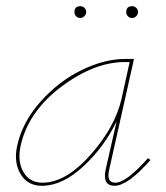

<svg xmlns="http://www.w3.org/2000/svg" viewBox="-20 -596 534 619"><path d="M239 -538Q231 -538 225.5 -543.5Q220 -549 220 -557Q220 -576 239 -576Q247 -576 252.5 -570.5Q258 -565 258 -557Q258 -550 252 -544Q246 -538 239 -538ZM387 -557Q387 -576 406 -576Q414 -576 419.5 -570.5Q425 -565 425 -557Q425 -550 419.5 -544Q414 -538 406 -538Q398 -538 392.5 -543.5Q387 -549 387 -557ZM457 -86 465 -80Q392 3 349 3Q309 3 321 -51L356 -205Q316 -122 248.5 -59.5Q181 3 115 3Q69 3 46.5 -34.5Q24 -72 35 -124Q51 -201 110 -267.5Q169 -334 243 -370Q317 -406 384 -406H412L332 -49Q322 -7 352 -7Q387 -7 457 -86ZM117 -7Q192 -7 271.5 -96.5Q351 -186 372 -278L398 -396H383Q283 -396 176.5 -315.5Q70 -235 46 -124Q36 -74 56 -40.5Q76 -7 117 -7Z"/></svg>

Font: EauTestInfant Hairline
Style: Italic
Weight: 250
Italic angle: -12°
Designer: Christian Thalmann (Catharsis Fonts)
Version: Version 0.001;PS 000.001;hotconv 1.0.88;makeotf.lib2.5.64775